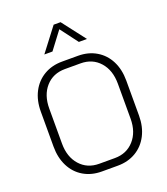

<svg xmlns="http://www.w3.org/2000/svg" viewBox="-167 -1053 1022 1176"><g transform="rotate(-20 344.5 -465.0)"><path d="M66 -236V-464Q66 -537 94.5 -592Q123 -647 174.5 -677.5Q226 -708 293 -708H397Q464 -708 515.5 -677.5Q567 -647 595 -592Q623 -537 623 -464V-236Q623 -164 594.5 -108.5Q566 -53 514.5 -22.5Q463 8 396 8H292Q225 8 173.5 -22.5Q122 -53 94 -108.5Q66 -164 66 -236ZM395 -42Q472 -42 520 -95.5Q568 -149 568 -236V-464Q568 -552 520.5 -605.5Q473 -659 396 -659H294Q216 -659 168.5 -605.5Q121 -552 121 -464V-236Q121 -149 168.5 -95.5Q216 -42 293 -42ZM322 -938H367L484 -786H431L345 -900L259 -786H206Z"/></g></svg>

Font: Bai Jamjuree Light
Style: Regular
Weight: 300
Designer: Katatrad Aksorn Co.,Ltd.
Foundry: Cadson Demak Co.,Ltd.
Version: Version 1.000; ttfautohint (v1.6)